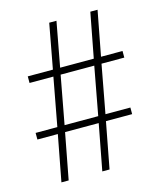

<svg xmlns="http://www.w3.org/2000/svg" viewBox="-108 -792 727 871"><g transform="rotate(-15 255.5 -357.0)"><path d="M72 0H106L147 -216H305L264 0H298L339 -216H462V-247H345L387 -473H494V-504H393L433 -714H399L359 -504H201L240 -714H206L167 -504H49V-473H161L119 -247H17V-216H113ZM153 -247 195 -473H353L311 -247Z"/></g></svg>

Font: Noto Serif Bengali SemiCondensed ExtraLight
Style: Regular
Weight: 200
Width: 4
Designer: Juan Bruce, Universal Thirst, Indian Type Foundry and the Monotype Design Team.
Foundry: Monotype Imaging Inc.
Version: Version 2.003